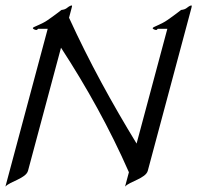

<svg xmlns="http://www.w3.org/2000/svg" viewBox="-39 -674 729 710"><path d="M226 -653.8C220.1 -653.8 210.2 -646 205.9 -642.6C199.8 -638.2 188.3 -637.2 188.3 -637.2C188.3 -637.2 162.3 -616.7 137.2 -599.6C116.1 -584.5 83.7 -574.7 82.6 -570.8C81.5 -566.4 92.3 -563 95.2 -563C98.6 -563 101.8 -567.4 101.8 -567.4H137.4L-19 16.1C-2.6 -2.9 57 -14.2 64.6 -42.5L186.6 -497.6C281.7 -351.6 366.7 -198.7 437.7 -37.1L423.4 16.1C439.8 -2.9 499.9 -14.2 507.5 -42.5L666.6 -636.2C668.9 -644.9 670.1 -649.5 670.1 -651.8C670.1 -653.3 669.6 -653.8 668.4 -653.8C663 -653.8 654.8 -647 648.8 -642.6C642.2 -638.2 630.7 -637.2 630.7 -637.2C630.7 -637.2 604.7 -616.7 579.6 -599.6C558.5 -584.5 527.5 -574.7 526 -570.8C523.5 -566.9 534.7 -563 538.6 -563C541.5 -563 544.1 -567.4 544.1 -567.4H579.8L466.1 -143.1C375.8 -291 291.1 -444.8 216.3 -608.4L223.7 -636.2C227.5 -650.4 228.9 -653.8 226 -653.8Z"/></svg>

Font: Pierce
Style: Oblique
Weight: 400
Italic angle: -15°
Version: Version 0.2.0